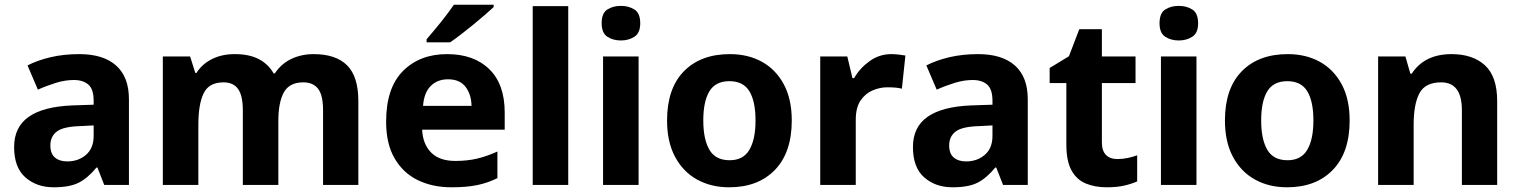

<svg xmlns="http://www.w3.org/2000/svg" viewBox="-20 -786 6454 816"><path d="M317 -556Q419 -556 473.5 -507.5Q528 -459 528 -364V0H423L394 -74H390Q354 -30 315.5 -10Q277 10 208 10Q136 10 88 -32Q40 -74 40 -161Q40 -246 102 -289.5Q164 -333 287 -338L378 -341V-358Q378 -407 355.5 -426.5Q333 -446 294 -446Q257 -446 218 -434Q179 -422 141 -405L97 -508Q140 -530 195.5 -543Q251 -556 317 -556ZM321 -250Q249 -248 221.5 -227Q194 -206 194 -168Q194 -133 213.5 -116.5Q233 -100 266 -100Q313 -100 345.5 -128Q378 -156 378 -208V-253Z M1313 -556Q1407 -556 1455 -508.5Q1503 -461 1503 -356V0H1353V-318Q1353 -381 1332 -408.5Q1311 -436 1269 -436Q1210 -436 1186.5 -393.5Q1163 -351 1163 -273V0H1012V-318Q1012 -379 992 -407.5Q972 -436 930 -436Q868 -436 845.5 -389.5Q823 -343 823 -256V0H672V-546H788L810 -476H815Q838 -513 880 -534.5Q922 -556 978 -556Q1039 -556 1079.5 -535Q1120 -514 1143 -474H1148Q1175 -515 1218 -535.5Q1261 -556 1313 -556Z M1880 -556Q1994 -556 2059.5 -492Q2125 -428 2125 -308V-235H1774Q1777 -173 1812.5 -137.5Q1848 -102 1915 -102Q1966 -102 2008 -112Q2050 -122 2094 -142V-29Q2054 -9 2009 0.5Q1964 10 1899 10Q1818 10 1755.5 -20.5Q1693 -51 1657 -113Q1621 -175 1621 -269Q1621 -412 1692.5 -484Q1764 -556 1880 -556ZM1884 -449Q1839 -449 1810.5 -420.5Q1782 -392 1778 -336H1984Q1983 -385 1958.5 -417Q1934 -449 1884 -449ZM2078 -756Q2063 -742 2040 -722Q2017 -702 1990 -680Q1963 -658 1937.5 -638.5Q1912 -619 1893 -606H1793V-619Q1809 -638 1830.5 -663.5Q1852 -689 1873 -716.5Q1894 -744 1909 -766H2078Z M2395 0H2244V-760H2395Z M2619 -761Q2652 -761 2676.5 -745.5Q2701 -730 2701 -687Q2701 -646 2676.5 -630Q2652 -614 2619 -614Q2585 -614 2561 -630Q2537 -646 2537 -687Q2537 -730 2561 -745.5Q2585 -761 2619 -761ZM2694 -546V0H2543V-546Z M3345 -274Q3345 -138 3273.5 -64Q3202 10 3079 10Q3002 10 2942.5 -23Q2883 -56 2849 -119.5Q2815 -183 2815 -274Q2815 -410 2886.5 -483Q2958 -556 3082 -556Q3159 -556 3218 -523.5Q3277 -491 3311 -428Q3345 -365 3345 -274ZM2969 -274Q2969 -194 2995 -149.5Q3021 -105 3081 -105Q3139 -105 3165 -149.5Q3191 -194 3191 -274Q3191 -355 3165 -398Q3139 -441 3080 -441Q3021 -441 2995 -398Q2969 -355 2969 -274Z M3768 -556Q3783 -556 3800 -554Q3817 -552 3828 -550L3813 -409Q3802 -412 3787 -413.5Q3772 -415 3751 -415Q3720 -415 3689 -402Q3658 -389 3637.5 -359Q3617 -329 3617 -277V0H3466V-546H3581L3603 -454H3610Q3634 -496 3675.5 -526Q3717 -556 3768 -556Z M4137 -556Q4239 -556 4293.5 -507.5Q4348 -459 4348 -364V0H4243L4214 -74H4210Q4174 -30 4135.5 -10Q4097 10 4028 10Q3956 10 3908 -32Q3860 -74 3860 -161Q3860 -246 3922 -289.5Q3984 -333 4107 -338L4198 -341V-358Q4198 -407 4175.5 -426.5Q4153 -446 4114 -446Q4077 -446 4038 -434Q3999 -422 3961 -405L3917 -508Q3960 -530 4015.5 -543Q4071 -556 4137 -556ZM4141 -250Q4069 -248 4041.5 -227Q4014 -206 4014 -168Q4014 -133 4033.5 -116.5Q4053 -100 4086 -100Q4133 -100 4165.5 -128Q4198 -156 4198 -208V-253Z M4728 -110Q4751 -110 4772.5 -114.5Q4794 -119 4813 -126V-15Q4788 -4 4757 3Q4726 10 4683 10Q4634 10 4595 -6Q4556 -22 4534 -61.5Q4512 -101 4512 -172V-433H4441V-497L4523 -547L4567 -662H4663V-546H4806V-433H4663V-181Q4663 -145 4680.5 -127.5Q4698 -110 4728 -110Z M4990 -761Q5023 -761 5047.5 -745.5Q5072 -730 5072 -687Q5072 -646 5047.5 -630Q5023 -614 4990 -614Q4956 -614 4932 -630Q4908 -646 4908 -687Q4908 -730 4932 -745.5Q4956 -761 4990 -761ZM5065 -546V0H4914V-546Z M5716 -274Q5716 -138 5644.5 -64Q5573 10 5450 10Q5373 10 5313.5 -23Q5254 -56 5220 -119.5Q5186 -183 5186 -274Q5186 -410 5257.5 -483Q5329 -556 5453 -556Q5530 -556 5589 -523.5Q5648 -491 5682 -428Q5716 -365 5716 -274ZM5340 -274Q5340 -194 5366 -149.5Q5392 -105 5452 -105Q5510 -105 5536 -149.5Q5562 -194 5562 -274Q5562 -355 5536 -398Q5510 -441 5451 -441Q5392 -441 5366 -398Q5340 -355 5340 -274Z M6149 -556Q6239 -556 6291 -508.5Q6343 -461 6343 -356V0H6193V-318Q6193 -436 6105 -436Q6037 -436 6012.5 -389.5Q5988 -343 5988 -256V0H5837V-546H5953L5974 -473H5980Q6034 -556 6149 -556Z"/></svg>

Font: Noto Sans Georgian Bold
Style: Regular
Weight: 700
Designer: Monotype Design Team, Akaki Razmadze
Foundry: Google LLC
Version: Version 2.005; ttfautohint (v1.8.4.7-5d5b)